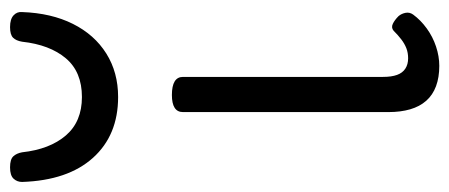

<svg xmlns="http://www.w3.org/2000/svg" viewBox="-315 -601 894 382"><g transform="rotate(-90 132.0 -410.0)"><path d="M192 17Q169 17 151.5 10.5Q134 4 122.5 -9Q111 -22 105.5 -41Q100 -60 100 -84V-493Q100 -504 108.5 -509.5Q117 -515 134 -515Q152 -515 161 -509.5Q170 -504 170 -493V-95Q170 -78 174 -67Q178 -56 186.5 -50.5Q195 -45 207 -45Q218 -45 227 -48.5Q236 -52 244.5 -58.5Q253 -65 262 -74Q268 -79 275.5 -75.5Q283 -72 291 -64Q296 -58 297.5 -50Q299 -42 294 -35Q283 -20 266.5 -8Q250 4 230.5 10.5Q211 17 192 17ZM130 -622Q54 -622 9 -672Q-36 -722 -39 -813Q-39 -823 -32.5 -830Q-26 -837 -10 -837Q6 -837 12 -830.5Q18 -824 20 -813Q26 -758 53.5 -726Q81 -694 130 -694Q180 -694 207 -726Q234 -758 240 -813Q242 -825 248 -831Q254 -837 269 -837Q285 -837 292.5 -830Q300 -823 299 -813Q297 -755 275.5 -712Q254 -669 216.5 -645.5Q179 -622 130 -622Z"/></g></svg>

Font: Playwrite BR Light
Style: Regular
Weight: 300
Version: Version 1.003